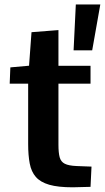

<svg xmlns="http://www.w3.org/2000/svg" viewBox="-20 -817 460 842"><path d="M298.8 4.4Q234.9 4.4 196 -6.8Q157.2 -18.1 137.2 -41Q117.2 -64 110.4 -99.9Q103.5 -135.7 103.5 -185.5V-450.2H22.5L25.4 -521.5L107.4 -528.8L118.2 -675.8L236.3 -685.1V-528.3H377V-450.2H236.3V-182.1Q236.3 -147 241.7 -127.2Q247.1 -107.4 264.2 -98.9Q281.2 -90.3 315.4 -88.9Q332 -88.4 348.4 -87.6Q364.7 -86.9 381.3 -86.4L377 2.4Q357.4 2.9 337.9 3.4Q318.4 3.9 298.8 4.4ZM302.7 -596.2 312.5 -797.4H419.9L384.3 -596.2Z"/></svg>

Font: Comme SemiBold
Style: Regular
Weight: 600
Version: Version 1.000;gftools[0.9.27]